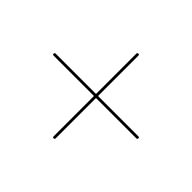

<svg xmlns="http://www.w3.org/2000/svg" viewBox="-124 -774 798 798"><g transform="rotate(-45 275.0 -375.0)"><path d="M275 -126Q269 -126 269 -132V-369H32Q26 -369 26 -375Q26 -381 32 -381H269V-618Q269 -624 275 -624Q281 -624 281 -618V-381H518Q524 -381 524 -375Q524 -369 518 -369H281V-132Q281 -126 275 -126Z"/></g></svg>

Font: Moirai One
Style: Regular
Weight: 400
Designer: Jiyeon Park
Foundry: JAMO
Version: Version 1.000; ttfautohint (v1.8.4.7-5d5b);gftools[0.9.29]